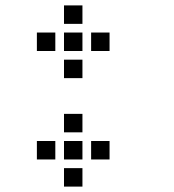

<svg xmlns="http://www.w3.org/2000/svg" viewBox="-20 -604 640 708"><path d="M217 -584Q216 -584 216 -584Q216 -584 216 -583V-517Q216 -516 216 -516Q216 -516 217 -516H283Q284 -516 284 -516Q284 -516 284 -517V-583Q284 -584 284 -584Q284 -584 283 -584ZM117 -484Q116 -484 116 -484Q116 -484 116 -483V-417Q116 -416 116 -416Q116 -416 117 -416H183Q184 -416 184 -416Q184 -416 184 -417V-483Q184 -484 184 -484Q184 -484 183 -484ZM217 -484Q216 -484 216 -484Q216 -484 216 -483V-417Q216 -416 216 -416Q216 -416 217 -416H283Q284 -416 284 -416Q284 -416 284 -417V-483Q284 -484 284 -484Q284 -484 283 -484ZM317 -484Q316 -484 316 -484Q316 -484 316 -483V-417Q316 -416 316 -416Q316 -416 317 -416H383Q384 -416 384 -416Q384 -416 384 -417V-483Q384 -484 384 -484Q384 -484 383 -484ZM217 -384Q216 -384 216 -384Q216 -384 216 -383V-317Q216 -316 216 -316Q216 -316 217 -316H283Q284 -316 284 -316Q284 -316 284 -317V-383Q284 -384 284 -384Q284 -384 283 -384ZM217 -184Q216 -184 216 -184Q216 -184 216 -183V-117Q216 -116 216 -116Q216 -116 217 -116H283Q284 -116 284 -116Q284 -116 284 -117V-183Q284 -184 284 -184Q284 -184 283 -184ZM117 -84Q116 -84 116 -84Q116 -84 116 -83V-17Q116 -16 116 -16Q116 -16 117 -16H183Q184 -16 184 -16Q184 -16 184 -17V-83Q184 -84 184 -84Q184 -84 183 -84ZM217 -84Q216 -84 216 -84Q216 -84 216 -83V-17Q216 -16 216 -16Q216 -16 217 -16H283Q284 -16 284 -16Q284 -16 284 -17V-83Q284 -84 284 -84Q284 -84 283 -84ZM317 -84Q316 -84 316 -84Q316 -84 316 -83V-17Q316 -16 316 -16Q316 -16 317 -16H383Q384 -16 384 -16Q384 -16 384 -17V-83Q384 -84 384 -84Q384 -84 383 -84ZM217 16Q216 16 216 16Q216 16 216 17V83Q216 84 216 84Q216 84 217 84H283Q284 84 284 84Q284 84 284 83V17Q284 16 284 16Q284 16 283 16Z"/></svg>

Font: Doto Black SemiBold
Style: Regular
Weight: 600
Monospace: yes
Version: Version 1.000